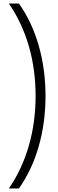

<svg xmlns="http://www.w3.org/2000/svg" viewBox="-20 -820 329 1084"><path d="M237 -278C237 -478 185 -662 87 -800H30C132 -652 181 -472 181 -278C181 -84 131 98 30 244H87C184 107 237 -76 237 -278Z"/></svg>

Font: Noto Sans Malayalam SemiCondensed Light
Style: Regular
Weight: 300
Width: 4
Designer: Jelle Bosma - Monotype Design Team
Foundry: Monotype Imaging Inc.
Version: Version 2.104